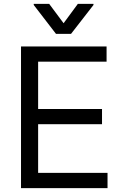

<svg xmlns="http://www.w3.org/2000/svg" viewBox="-20 -966 638 986"><path d="M87.9 0V-727.5H527.3V-649.4H175.8V-406.2H503.9V-328.1H175.8V-78.1H532.2V0ZM232.4 -946.3 306.6 -846.7 379.9 -946.3H460V-940.4L344.7 -792H267.6L153.3 -940.4V-946.3Z"/></svg>

Font: Inter
Style: Regular
Weight: 400
Designer: Rasmus Andersson
Foundry: rsms
Version: Version 4.000;git-8c9346024